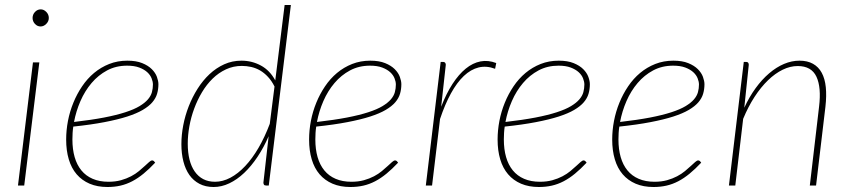

<svg xmlns="http://www.w3.org/2000/svg" viewBox="-20 -743 3402 769"><path d="M137.5 -493 77 0H52L112 -493ZM175.5 -671Q175.5 -657.5 165.2 -647.2Q155 -637 142.5 -637Q129.5 -637 120 -647.2Q110.5 -657.5 110.5 -671Q110.5 -685 120.2 -695.2Q130 -705.5 143 -705.5Q155.5 -705.5 165.5 -695.2Q175.5 -685 175.5 -671Z M614.5 -405.5Q614.5 -385.5 609.2 -367.5Q604 -349.5 590 -333.2Q576 -317 551.8 -302.8Q527.5 -288.5 489.5 -276.2Q451.5 -264 398.2 -253.8Q345 -243.5 273.5 -236Q271.5 -223 270.8 -210.2Q270 -197.5 270 -184.5Q270 -145 279 -113.8Q288 -82.5 306 -60.5Q324 -38.5 351.2 -26.8Q378.5 -15 414.5 -15Q442 -15 464.5 -21.2Q487 -27.5 505 -37Q523 -46.5 536.5 -57.8Q550 -69 560.2 -78.5Q570.5 -88 577.5 -94.2Q584.5 -100.5 589.5 -100.5Q593.5 -100.5 596.5 -97.5L601.5 -91.5Q577.5 -66 555 -47.5Q532.5 -29 509.5 -17Q486.5 -5 462.2 0.5Q438 6 410.5 6Q370 6 339 -7.2Q308 -20.5 287 -45Q266 -69.5 255.5 -104.8Q245 -140 245 -184Q245 -221 252.2 -258.8Q259.5 -296.5 273.8 -331.5Q288 -366.5 308.8 -397.2Q329.5 -428 356.8 -450.8Q384 -473.5 417.5 -486.8Q451 -500 490 -500Q525.5 -500 549.5 -490.2Q573.5 -480.5 588 -466Q602.5 -451.5 608.5 -435Q614.5 -418.5 614.5 -405.5ZM489 -480Q444.5 -480 409 -461Q373.5 -442 346.8 -410.5Q320 -379 302.2 -338.2Q284.5 -297.5 276.5 -254.5Q346 -262.5 396.5 -272.2Q447 -282 482.2 -293.5Q517.5 -305 539 -318Q560.5 -331 572.5 -345Q584.5 -359 588.5 -374Q592.5 -389 592.5 -404.5Q592.5 -416 587.2 -429.2Q582 -442.5 569.8 -453.8Q557.5 -465 537.8 -472.5Q518 -480 489 -480Z M1045.5 0Q1039 0 1037 -3.8Q1035 -7.5 1035 -11.5L1056 -197.5Q1036.5 -152.5 1011.5 -115Q986.5 -77.5 958 -50.5Q929.5 -23.5 898.5 -8.8Q867.5 6 835.5 6Q803 6 778.8 -6.8Q754.5 -19.5 738.5 -42.2Q722.5 -65 714.5 -96.5Q706.5 -128 706.5 -165.5Q706.5 -202.5 714 -241.5Q721.5 -280.5 736 -317.5Q750.5 -354.5 771.5 -387.8Q792.5 -421 819.2 -446Q846 -471 878 -485.5Q910 -500 947 -500Q989 -500 1025 -480.5Q1061 -461 1082.5 -421L1120 -723H1145L1056.5 0ZM841.5 -15Q872 -15 902.8 -31.2Q933.5 -47.5 962 -77.8Q990.5 -108 1015.5 -151Q1040.5 -194 1060.5 -247L1079.5 -396.5Q1068 -419.5 1053.2 -435.2Q1038.5 -451 1021.8 -460.8Q1005 -470.5 986.2 -474.8Q967.5 -479 948.5 -479Q914.5 -479 885 -465.2Q855.5 -451.5 831.5 -428Q807.5 -404.5 789 -373.5Q770.5 -342.5 757.8 -308Q745 -273.5 738.5 -237.2Q732 -201 732 -167.5Q732 -132 739 -104Q746 -76 760 -56Q774 -36 794.2 -25.5Q814.5 -15 841.5 -15Z M1587.5 -405.5Q1587.5 -385.5 1582.2 -367.5Q1577 -349.5 1563 -333.2Q1549 -317 1524.8 -302.8Q1500.5 -288.5 1462.5 -276.2Q1424.5 -264 1371.2 -253.8Q1318 -243.5 1246.5 -236Q1244.5 -223 1243.8 -210.2Q1243 -197.5 1243 -184.5Q1243 -145 1252 -113.8Q1261 -82.5 1279 -60.5Q1297 -38.5 1324.2 -26.8Q1351.5 -15 1387.5 -15Q1415 -15 1437.5 -21.2Q1460 -27.5 1478 -37Q1496 -46.5 1509.5 -57.8Q1523 -69 1533.2 -78.5Q1543.5 -88 1550.5 -94.2Q1557.5 -100.5 1562.5 -100.5Q1566.5 -100.5 1569.5 -97.5L1574.5 -91.5Q1550.5 -66 1528 -47.5Q1505.5 -29 1482.5 -17Q1459.5 -5 1435.2 0.5Q1411 6 1383.5 6Q1343 6 1312 -7.2Q1281 -20.5 1260 -45Q1239 -69.5 1228.5 -104.8Q1218 -140 1218 -184Q1218 -221 1225.2 -258.8Q1232.5 -296.5 1246.8 -331.5Q1261 -366.5 1281.8 -397.2Q1302.5 -428 1329.8 -450.8Q1357 -473.5 1390.5 -486.8Q1424 -500 1463 -500Q1498.5 -500 1522.5 -490.2Q1546.5 -480.5 1561 -466Q1575.5 -451.5 1581.5 -435Q1587.5 -418.5 1587.5 -405.5ZM1462 -480Q1417.5 -480 1382 -461Q1346.5 -442 1319.8 -410.5Q1293 -379 1275.2 -338.2Q1257.5 -297.5 1249.5 -254.5Q1319 -262.5 1369.5 -272.2Q1420 -282 1455.2 -293.5Q1490.5 -305 1512 -318Q1533.5 -331 1545.5 -345Q1557.5 -359 1561.5 -374Q1565.5 -389 1565.5 -404.5Q1565.5 -416 1560.2 -429.2Q1555 -442.5 1542.8 -453.8Q1530.5 -465 1510.8 -472.5Q1491 -480 1462 -480Z M1685.5 0 1745 -495H1755Q1760.5 -495 1763 -491.5Q1765.5 -488 1765.5 -483.5L1747 -315.5Q1767.5 -368.5 1792.5 -407Q1817.5 -445.5 1845.5 -468.2Q1873.5 -491 1904.2 -497Q1935 -503 1967.5 -490.5L1963 -467.5Q1928.5 -480.5 1897 -472.8Q1865.5 -465 1837.8 -438.8Q1810 -412.5 1786 -368.8Q1762 -325 1742.5 -266.5L1710.5 0Z M2342.5 -405.5Q2342.5 -385.5 2337.2 -367.5Q2332 -349.5 2318 -333.2Q2304 -317 2279.8 -302.8Q2255.5 -288.5 2217.5 -276.2Q2179.5 -264 2126.2 -253.8Q2073 -243.5 2001.5 -236Q1999.5 -223 1998.8 -210.2Q1998 -197.5 1998 -184.5Q1998 -145 2007 -113.8Q2016 -82.5 2034 -60.5Q2052 -38.5 2079.2 -26.8Q2106.5 -15 2142.5 -15Q2170 -15 2192.5 -21.2Q2215 -27.5 2233 -37Q2251 -46.5 2264.5 -57.8Q2278 -69 2288.2 -78.5Q2298.5 -88 2305.5 -94.2Q2312.5 -100.5 2317.5 -100.5Q2321.5 -100.5 2324.5 -97.5L2329.5 -91.5Q2305.5 -66 2283 -47.5Q2260.5 -29 2237.5 -17Q2214.5 -5 2190.2 0.5Q2166 6 2138.5 6Q2098 6 2067 -7.2Q2036 -20.5 2015 -45Q1994 -69.5 1983.5 -104.8Q1973 -140 1973 -184Q1973 -221 1980.2 -258.8Q1987.5 -296.5 2001.8 -331.5Q2016 -366.5 2036.8 -397.2Q2057.5 -428 2084.8 -450.8Q2112 -473.5 2145.5 -486.8Q2179 -500 2218 -500Q2253.5 -500 2277.5 -490.2Q2301.5 -480.5 2316 -466Q2330.5 -451.5 2336.5 -435Q2342.5 -418.5 2342.5 -405.5ZM2217 -480Q2172.5 -480 2137 -461Q2101.5 -442 2074.8 -410.5Q2048 -379 2030.2 -338.2Q2012.5 -297.5 2004.5 -254.5Q2074 -262.5 2124.5 -272.2Q2175 -282 2210.2 -293.5Q2245.5 -305 2267 -318Q2288.5 -331 2300.5 -345Q2312.5 -359 2316.5 -374Q2320.5 -389 2320.5 -404.5Q2320.5 -416 2315.2 -429.2Q2310 -442.5 2297.8 -453.8Q2285.5 -465 2265.8 -472.5Q2246 -480 2217 -480Z M2801.5 -405.5Q2801.5 -385.5 2796.2 -367.5Q2791 -349.5 2777 -333.2Q2763 -317 2738.8 -302.8Q2714.5 -288.5 2676.5 -276.2Q2638.5 -264 2585.2 -253.8Q2532 -243.5 2460.5 -236Q2458.5 -223 2457.8 -210.2Q2457 -197.5 2457 -184.5Q2457 -145 2466 -113.8Q2475 -82.5 2493 -60.5Q2511 -38.5 2538.2 -26.8Q2565.5 -15 2601.5 -15Q2629 -15 2651.5 -21.2Q2674 -27.5 2692 -37Q2710 -46.5 2723.5 -57.8Q2737 -69 2747.2 -78.5Q2757.5 -88 2764.5 -94.2Q2771.5 -100.5 2776.5 -100.5Q2780.5 -100.5 2783.5 -97.5L2788.5 -91.5Q2764.5 -66 2742 -47.5Q2719.5 -29 2696.5 -17Q2673.5 -5 2649.2 0.5Q2625 6 2597.5 6Q2557 6 2526 -7.2Q2495 -20.5 2474 -45Q2453 -69.5 2442.5 -104.8Q2432 -140 2432 -184Q2432 -221 2439.2 -258.8Q2446.5 -296.5 2460.8 -331.5Q2475 -366.5 2495.8 -397.2Q2516.5 -428 2543.8 -450.8Q2571 -473.5 2604.5 -486.8Q2638 -500 2677 -500Q2712.5 -500 2736.5 -490.2Q2760.5 -480.5 2775 -466Q2789.5 -451.5 2795.5 -435Q2801.5 -418.5 2801.5 -405.5ZM2676 -480Q2631.5 -480 2596 -461Q2560.5 -442 2533.8 -410.5Q2507 -379 2489.2 -338.2Q2471.5 -297.5 2463.5 -254.5Q2533 -262.5 2583.5 -272.2Q2634 -282 2669.2 -293.5Q2704.5 -305 2726 -318Q2747.5 -331 2759.5 -345Q2771.5 -359 2775.5 -374Q2779.5 -389 2779.5 -404.5Q2779.5 -416 2774.2 -429.2Q2769 -442.5 2756.8 -453.8Q2744.5 -465 2724.8 -472.5Q2705 -480 2676 -480Z M2899.5 0 2959 -495H2969Q2974.5 -495 2976.8 -491.5Q2979 -488 2979 -483.5L2961 -311.5Q2981 -355 3006.5 -390Q3032 -425 3060.8 -449.5Q3089.5 -474 3120.2 -487Q3151 -500 3182 -500Q3214 -500 3236.2 -487.5Q3258.5 -475 3271.2 -451.5Q3284 -428 3287.5 -393.8Q3291 -359.5 3286 -315.5L3248.5 0H3223.5L3260.5 -315.5Q3270 -393 3250 -435.8Q3230 -478.5 3175 -478.5Q3145 -478.5 3114.8 -463.8Q3084.5 -449 3056 -421.5Q3027.5 -394 3002 -354.8Q2976.5 -315.5 2956.5 -267L2925 0Z"/></svg>

Font: Lato Thin
Style: Italic
Weight: 200
Italic angle: -7°
Designer: Lukasz Dziedzic
Foundry: tyPoland Lukasz Dziedzic
Version: Version 2.007; 2014-02-27